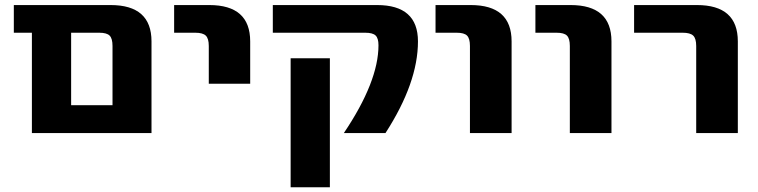

<svg xmlns="http://www.w3.org/2000/svg" viewBox="-20 -540 3074 779"><path d="M36.1 -407.2V-519.5H428.7Q594.7 -519.5 594.7 -372.1V0H109.4V-407.2ZM268.6 -113.3H436.5V-353.5Q436.5 -383.8 424.8 -395.5Q413.1 -407.2 382.8 -407.2H268.6Z M686.5 -407.2V-519.5H829.1Q995.1 -519.5 995.1 -372.1V-200.2H827.1V-353.5Q827.1 -383.8 814.9 -395.5Q802.7 -407.2 772.5 -407.2Z M1086.9 -407.2V-519.5H1509.8Q1675.8 -519.5 1675.8 -372.1Q1675.8 -204.1 1543.9 0H1375Q1515.6 -209 1515.6 -356.4Q1515.6 -384.8 1503.9 -396Q1492.2 -407.2 1461.9 -407.2ZM1159.2 219.7V-303.7H1318.4V219.7Z M1747.1 -407.2V-519.5H1889.6Q2055.7 -519.5 2055.7 -372.1V0H1886.7V-353.5Q1886.7 -383.8 1875 -395.5Q1863.3 -407.2 1833 -407.2Z M2152.3 -407.2V-519.5H2294.9Q2460.9 -519.5 2460.9 -372.1V0H2292V-353.5Q2292 -383.8 2280.3 -395.5Q2268.6 -407.2 2238.3 -407.2Z M2552.7 -407.2V-519.5H2807.6Q2973.6 -519.5 2973.6 -372.1V0H2804.7V-353.5Q2804.7 -383.8 2792.5 -395.5Q2780.3 -407.2 2750 -407.2Z"/></svg>

Font: GenEi M Gothic v2 Heavy
Style: Regular
Weight: 800
Version: Version 2.0